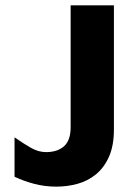

<svg xmlns="http://www.w3.org/2000/svg" viewBox="-20 -687 518 720"><path d="M191.7 12.9Q147.8 12.9 108.2 2.4Q68.5 -8.2 34.5 -24.2V-172Q67.9 -148.7 95.9 -132.7Q124 -116.6 152.6 -116.6Q195.4 -116.6 220.1 -138.6Q244.9 -160.5 244.9 -209.9V-667H407.2V-202.5Q407.2 -139.9 388.3 -98.4Q369.4 -56.8 338.6 -32.2Q307.8 -7.6 269.4 2.7Q231 12.9 191.7 12.9Z"/></svg>

Font: Maven Pro
Style: Regular
Weight: 400
Designer: Joe Prince
Foundry: Joe Prince
Version: Version 2.103